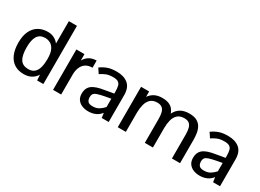

<svg xmlns="http://www.w3.org/2000/svg" viewBox="-27 -1384 2789 2056"><g transform="rotate(30 1367.0 -355.5)"><path d="M260.3 11.7Q191.4 11.7 143.1 -19.3Q94.7 -50.3 69.3 -109.9Q43.9 -169.4 43.9 -254.4Q43.9 -339.8 71.8 -397Q99.6 -454.1 148.9 -482.4Q198.2 -510.7 261.7 -510.7Q307.1 -510.7 341.1 -492.9Q375 -475.1 397.5 -445.3V-721.7H497.6V-2H420.4L416 -70.8Q392.6 -31.7 353.3 -10Q314 11.7 260.3 11.7ZM270 -59.1Q320.8 -57.6 349.6 -82.5Q378.4 -107.4 390.4 -152.1Q402.3 -196.8 402.3 -254.9Q402.3 -329.6 382.1 -370.1Q361.8 -410.6 330.3 -425.8Q298.8 -440.9 265.6 -439.9Q204.1 -438 175 -392.3Q146 -346.7 146 -254.9Q146 -156.7 174.8 -109.1Q203.6 -61.5 270 -59.1Z M618.7 0V-499.5H718.8V-420.9Q745.1 -465.3 781.7 -485.1Q818.4 -504.9 866.2 -504.9V-416.5Q813 -416.5 780.5 -393.1Q748 -369.6 733.4 -331.3Q718.8 -293 718.8 -247.6V0Z M1058.6 11.7Q1015.1 11.7 980 -2.9Q944.8 -17.6 924.3 -46.6Q903.8 -75.7 903.8 -118.7Q903.8 -165.5 922.1 -194.3Q940.4 -223.1 973.4 -239.7Q1006.3 -256.3 1051 -265.9Q1095.7 -275.4 1148.9 -283.7L1206.5 -293V-313.5Q1206.5 -358.9 1199.5 -386.5Q1192.4 -414.1 1171.6 -427Q1150.9 -439.9 1109.4 -439.9Q1058.1 -439.9 1023.9 -426Q989.7 -412.1 957.5 -390.1Q957.5 -390.1 951.7 -399.2Q945.8 -408.2 938 -419.9Q930.2 -431.6 924.1 -440.4Q918 -449.2 918 -449.2Q959.5 -479.5 1004.2 -495.1Q1048.8 -510.7 1113.3 -510.7Q1202.1 -510.7 1254.4 -467.8Q1306.6 -424.8 1306.6 -331.5V0H1220.7L1212.4 -59.1Q1187 -24.4 1147.5 -6.3Q1107.9 11.7 1058.6 11.7ZM1072.3 -58.6Q1116.7 -58.6 1148.4 -77.6Q1180.2 -96.7 1206.5 -127V-230L1141.6 -218.3Q1083.5 -207 1051.8 -196.8Q1020 -186.5 1008.3 -170.7Q996.6 -154.8 997.1 -127Q997.6 -95.7 1013.2 -77.1Q1028.8 -58.6 1072.3 -58.6Z M1418.5 0V-499.5H1518.6V-433.1Q1543.9 -470.2 1583 -490.5Q1622.1 -510.7 1677.2 -510.7Q1725.1 -510.7 1757.1 -497.8Q1789.1 -484.9 1808.3 -461.9Q1827.6 -439 1837.9 -410.2Q1861.8 -460 1904.8 -485.4Q1947.8 -510.7 2011.7 -510.7Q2070.8 -510.7 2106.2 -491Q2141.6 -471.2 2159.4 -438.5Q2177.2 -405.8 2183.1 -366.7Q2189 -327.6 2189 -290V0H2088.4V-293.9Q2088.4 -343.3 2079.3 -375.5Q2070.3 -407.7 2049.1 -424.1Q2027.8 -440.4 1991.2 -440.4Q1936 -440.4 1906.2 -412.1Q1876.5 -383.8 1865 -338.6Q1853.5 -293.5 1853.5 -242.2V0H1753.4V-293.9Q1753.4 -343.3 1744.6 -375.5Q1735.8 -407.7 1714.4 -424.1Q1692.9 -440.4 1655.8 -440.4Q1602.1 -440.4 1572.3 -411.9Q1542.5 -383.3 1530.8 -337.9Q1519 -292.5 1518.6 -241.7V0Z M2435.1 11.7Q2391.6 11.7 2356.4 -2.9Q2321.3 -17.6 2300.8 -46.6Q2280.3 -75.7 2280.3 -118.7Q2280.3 -165.5 2298.6 -194.3Q2316.9 -223.1 2349.9 -239.7Q2382.8 -256.3 2427.5 -265.9Q2472.2 -275.4 2525.4 -283.7L2583 -293V-313.5Q2583 -358.9 2575.9 -386.5Q2568.8 -414.1 2548.1 -427Q2527.3 -439.9 2485.8 -439.9Q2434.6 -439.9 2400.4 -426Q2366.2 -412.1 2334 -390.1Q2334 -390.1 2328.1 -399.2Q2322.3 -408.2 2314.5 -419.9Q2306.6 -431.6 2300.5 -440.4Q2294.4 -449.2 2294.4 -449.2Q2335.9 -479.5 2380.6 -495.1Q2425.3 -510.7 2489.7 -510.7Q2578.6 -510.7 2630.9 -467.8Q2683.1 -424.8 2683.1 -331.5V0H2597.2L2588.9 -59.1Q2563.5 -24.4 2523.9 -6.3Q2484.4 11.7 2435.1 11.7ZM2448.7 -58.6Q2493.2 -58.6 2524.9 -77.6Q2556.6 -96.7 2583 -127V-230L2518.1 -218.3Q2460 -207 2428.2 -196.8Q2396.5 -186.5 2384.8 -170.7Q2373 -154.8 2373.5 -127Q2374 -95.7 2389.6 -77.1Q2405.3 -58.6 2448.7 -58.6Z"/></g></svg>

Font: Pontano Sans SemiBold
Style: Regular
Weight: 600
Designer: Vernon Adams
Foundry: Vernon Adams
Version: Version 2.001